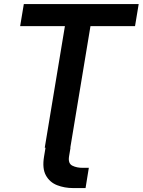

<svg xmlns="http://www.w3.org/2000/svg" viewBox="-20 -748 722 972"><path d="M336.9 0 329.6 43.5Q323.7 79.6 346.4 90.8Q369.1 102.1 400.4 101.6H429.7L413.1 204.1H350.6Q306.6 204.1 269 189.5Q231.4 174.8 212.2 139.6Q192.9 104.5 203.1 43.9L210.4 0H206.5L308.6 -615.7H82L100.6 -727.5H682.1L663.6 -615.7H438L335.9 0Z"/></svg>

Font: Inter Display SemiBold
Style: Italic
Weight: 600
Italic angle: -9.39999°
Designer: Rasmus Andersson
Foundry: rsms
Version: Version 4.000;git-a52131595